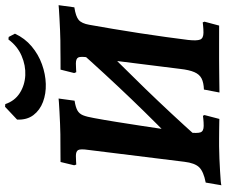

<svg xmlns="http://www.w3.org/2000/svg" viewBox="-90 -816 915 776"><g transform="rotate(-90 368.0 -427.5)"><path d="M199.7 -85.4 150.8 -149.6Q255.4 -249.7 356.3 -354.9Q457.1 -460.2 555.3 -570.7L605.9 -506.6Q500.8 -404.6 398.9 -299.3Q297 -194 199.7 -85.4ZM7.7 9.4 18.6 -54.1Q62.9 -62.6 80.3 -80.4Q97.6 -98.2 102.6 -140.2L150.6 -528.5Q155.2 -560 150.1 -569.4Q145.1 -578.8 126 -578.8Q116 -578.8 103.5 -578Q91 -577.2 91.4 -577.2L88.5 -585.7L101.8 -640.8Q101.8 -640.8 121.9 -641Q141.9 -641.2 168.5 -641.3Q195.1 -641.5 213 -641.5Q232.1 -641.5 256.6 -642.8Q281.1 -644.1 304.5 -645.1Q328 -646.2 343.1 -647.4Q358.3 -648.7 358.3 -648.7L349.5 -584.1Q323.7 -580.1 310.3 -572.7Q296.9 -565.3 290.6 -550Q284.4 -534.6 279.3 -505.3Q271.6 -464.2 263.7 -414.6Q255.9 -365 247.8 -312.8Q239.7 -260.6 232.7 -212.3Q225.7 -163.9 221.3 -125.5Q216.9 -87 221.8 -74.6Q226.7 -62.3 247.6 -62.3Q263.1 -62.3 276.3 -63.8Q289.5 -65.3 288.5 -65.3L291.5 -59.1L275.8 1.1Q275.8 1.1 263.6 0.8Q251.4 0.5 233.6 0.3Q215.7 0 197 0Q178.3 0 165.4 0Q143 0 116.2 1.3Q89.3 2.5 64.8 3.9Q40.2 5.2 24.2 6.7Q8.3 8.3 7.7 9.4ZM653.1 0.2Q653.1 0.2 631 0.1Q609 0.1 578 0Q547 0 518.4 0Q503.1 0 480.4 0.3Q457.6 0.5 435 0.8Q412.5 1 397.6 1.3Q382.6 1.5 382.6 1.5L394.6 -61.3Q422.5 -62.3 439.3 -70.8Q456 -79.3 465 -100.1Q474 -120.9 478.1 -157.8L524.4 -528.5Q529 -559.6 524.2 -569.2Q519.3 -578.8 499.7 -578.8Q489.2 -578.8 476.5 -578Q463.8 -577.2 464.8 -577.2L461.3 -585.7L475.1 -640.8Q475.1 -640.8 487.8 -640.8Q500.4 -640.7 519.4 -640.9Q538.4 -641.1 558.4 -641.3Q578.4 -641.5 592.6 -641.5Q610.1 -641.5 634.2 -642.8Q658.3 -644.1 681.7 -645.1Q705.1 -646.2 720.3 -647.4Q735.6 -648.7 735.6 -648.7L726.9 -585Q690.4 -579.5 676 -567.5Q661.7 -555.4 656.3 -524.5Q648.6 -481.2 639.7 -428.6Q630.8 -376 622.4 -321Q614 -266.1 607 -215.6Q600 -165 595.1 -125.5Q591.1 -89.3 596.7 -76.2Q602.2 -63.2 624.5 -63.2Q639.1 -63.2 653 -64.7Q666.9 -66.2 666 -66.2L668.9 -59ZM620.4 -825.1Q602 -785.3 569.2 -757.7Q536.5 -730.2 496.7 -715.9Q456.9 -701.6 417.3 -700.4Q377.8 -699.2 344.4 -711.8Q311.1 -724.4 291.3 -750.5Q271.5 -776.6 273.1 -816.4L324.9 -865.1L335.8 -864.1Q348.5 -826 380.4 -805.6Q412.3 -785.3 452.2 -783.3Q492.1 -781.4 531.1 -798.3Q570.2 -815.2 596.9 -851.4L607.2 -850.4Z"/></g></svg>

Font: Alegreya
Style: Italic
Weight: 400
Italic angle: -7°
Designer: Juan Pablo del Peral
Foundry: Huerta Tipografica
Version: Version 2.009